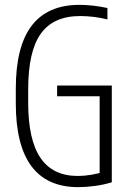

<svg xmlns="http://www.w3.org/2000/svg" viewBox="-20 -760 540 790"><path d="M302 10Q45 10 45 -335V-395Q45 -569 110.5 -654.5Q176 -740 307 -740Q335 -740 365 -736.5Q395 -733 422 -727V-680Q395 -687 365.5 -690.5Q336 -694 310 -694Q200 -694 148 -621.5Q96 -549 96 -393V-337Q96 -185 146.5 -110.5Q197 -36 300 -36Q327 -36 356.5 -41Q386 -46 413 -55L390 -31V-364H215V-408H440V-10Q408 0 371 5Q334 10 302 10Z"/></svg>

Font: M PLUS Code Latin Light
Style: Regular
Weight: 300
Designer: Coji Morishita
Foundry: UNDERFOREST DESIGN
Version: Version 1.002; ttfautohint (v1.8.3)